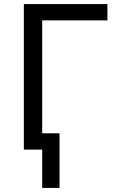

<svg xmlns="http://www.w3.org/2000/svg" viewBox="-20 -734 570 942"><path d="M507 -714V-634H187V-80H272V188H187V0H97V-714Z"/></svg>

Font: Noto Sans Living
Style: Regular
Weight: 400
Designer: Monotype Design Team
Foundry: Monotype Imaging Inc.
Version: Version 2.013; ttfautohint (v1.8.4.7-5d5b)